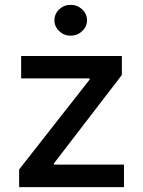

<svg xmlns="http://www.w3.org/2000/svg" viewBox="-20 -774 592 794"><path d="M59.1 0V-73.2L350.6 -444.8V-449.7H67.4V-542.5H483.9V-463.9L202.6 -97.7V-93.3H492.7V0ZM272 -626.5Q244.6 -626.5 224.9 -645.3Q205.1 -664.1 205.1 -689.9Q205.1 -716.8 224.9 -735.4Q244.6 -753.9 272 -753.9Q299.8 -753.9 319.8 -735.4Q339.8 -716.8 339.8 -689.9Q339.8 -664.1 319.8 -645.3Q299.8 -626.5 272 -626.5Z"/></svg>

Font: Inter 16pt Medium
Style: Regular
Weight: 500
Version: Version 4.001;git-66647c0bb